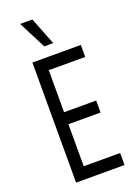

<svg xmlns="http://www.w3.org/2000/svg" viewBox="-182 -1058 795 1127"><g transform="rotate(-20 216.0 -494.0)"><path d="M390.5 -750V-675H163V-412.5H363.5V-337.5H163V-75H390.5V0H88V-750ZM186 -815.5 98 -987.5H174.5L242 -815.5Z"/></g></svg>

Font: Mohave Light
Style: Regular
Weight: 400
Version: Version 2.003